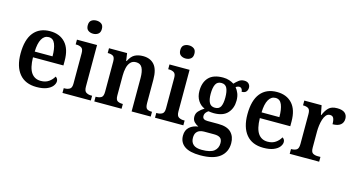

<svg xmlns="http://www.w3.org/2000/svg" viewBox="-99 -1195 3467 1864"><g transform="rotate(15 1635.0 -262.5)"><path d="M278 10Q165 10 105.5 -62Q46 -134 46 -264Q46 -405 104 -476.5Q162 -548 269 -548Q366 -548 422 -487Q478 -426 478 -307V-260H172Q174 -154 207.5 -106Q241 -58 303 -58Q351 -58 383.5 -81Q416 -104 433 -136Q443 -131 450 -120.5Q457 -110 457 -95Q457 -71 438 -46.5Q419 -22 379.5 -6Q340 10 278 10ZM353 -318Q353 -396 334 -442.5Q315 -489 270 -489Q226 -489 201 -445Q176 -401 174 -318Z M676 -632Q646 -632 625.5 -647.5Q605 -663 605 -698Q605 -734 625.5 -749Q646 -764 676 -764Q705 -764 726 -749Q747 -734 747 -698Q747 -663 726 -647.5Q705 -632 676 -632ZM538 0V-48H549Q575 -48 596.5 -60Q618 -72 618 -115V-422Q618 -464 597 -476Q576 -488 550 -488H540V-536H742V-118Q742 -73 763.5 -60.5Q785 -48 811 -48H823V0Z M858 0V-48H863Q894 -48 914.5 -60Q935 -72 935 -118V-422Q935 -465 916 -476.5Q897 -488 866 -488H862V-536H1044L1055 -460H1060Q1086 -513 1121 -530.5Q1156 -548 1203 -548Q1276 -548 1316.5 -501.5Q1357 -455 1357 -353V-119Q1357 -72 1373.5 -60Q1390 -48 1421 -48H1425V0H1233V-337Q1233 -401 1215 -437Q1197 -473 1152 -473Q1117 -473 1096.5 -450.5Q1076 -428 1067.5 -392Q1059 -356 1059 -314V-114Q1059 -71 1078 -59.5Q1097 -48 1128 -48H1132V0Z M1606 -632Q1576 -632 1555.5 -647.5Q1535 -663 1535 -698Q1535 -734 1555.5 -749Q1576 -764 1606 -764Q1635 -764 1656 -749Q1677 -734 1677 -698Q1677 -663 1656 -647.5Q1635 -632 1606 -632ZM1468 0V-48H1479Q1505 -48 1526.5 -60Q1548 -72 1548 -115V-422Q1548 -464 1527 -476Q1506 -488 1480 -488H1470V-536H1672V-118Q1672 -73 1693.5 -60.5Q1715 -48 1741 -48H1753V0Z M1985 239Q1879 239 1827 202Q1775 165 1775 97Q1775 42 1809 11.5Q1843 -19 1897 -26Q1874 -36 1854 -56Q1834 -76 1834 -110Q1834 -142 1855 -165.5Q1876 -189 1910 -210Q1869 -226 1843 -266.5Q1817 -307 1817 -363Q1817 -450 1863.5 -499Q1910 -548 2007 -548Q2041 -548 2069.5 -538.5Q2098 -529 2117 -516Q2136 -537 2159 -554.5Q2182 -572 2213 -572Q2244 -572 2259 -555.5Q2274 -539 2274 -517Q2274 -495 2261 -478Q2248 -461 2215 -461Q2215 -479 2205.5 -490.5Q2196 -502 2182 -502Q2172 -502 2163 -498.5Q2154 -495 2147 -489Q2165 -468 2177.5 -437.5Q2190 -407 2190 -365Q2190 -289 2145.5 -239.5Q2101 -190 2007 -190Q1996 -190 1979.5 -191.5Q1963 -193 1954 -195Q1940 -187 1929 -172.5Q1918 -158 1918 -138Q1918 -101 1969 -101H2076Q2166 -101 2206.5 -60Q2247 -19 2247 48Q2247 137 2182.5 188Q2118 239 1985 239ZM2004 -244Q2046 -244 2061.5 -275Q2077 -306 2077 -365Q2077 -426 2061 -459.5Q2045 -493 2004 -493Q1963 -493 1946.5 -459Q1930 -425 1930 -364Q1930 -306 1947 -275Q1964 -244 2004 -244ZM1987 184Q2074 184 2110 154.5Q2146 125 2146 75Q2146 37 2125.5 22Q2105 7 2065 7H1963Q1942 7 1921.5 14Q1901 21 1887.5 39.5Q1874 58 1874 93Q1874 136 1901 160Q1928 184 1987 184Z M2558 10Q2445 10 2385.5 -62Q2326 -134 2326 -264Q2326 -405 2384 -476.5Q2442 -548 2549 -548Q2646 -548 2702 -487Q2758 -426 2758 -307V-260H2452Q2454 -154 2487.5 -106Q2521 -58 2583 -58Q2631 -58 2663.5 -81Q2696 -104 2713 -136Q2723 -131 2730 -120.5Q2737 -110 2737 -95Q2737 -71 2718 -46.5Q2699 -22 2659.5 -6Q2620 10 2558 10ZM2633 -318Q2633 -396 2614 -442.5Q2595 -489 2550 -489Q2506 -489 2481 -445Q2456 -401 2454 -318Z M2822 0V-48H2825Q2857 -48 2877.5 -60.5Q2898 -73 2898 -120V-420Q2898 -464 2878.5 -476Q2859 -488 2828 -488H2825V-536H2999L3017 -443H3021Q3040 -490 3068.5 -518.5Q3097 -547 3154 -547Q3206 -547 3231 -526Q3256 -505 3256 -468Q3256 -429 3229 -407Q3202 -385 3149 -385Q3149 -426 3139 -446Q3129 -466 3103 -466Q3079 -466 3063.5 -447Q3048 -428 3039 -399Q3030 -370 3026 -338Q3022 -306 3022 -280V-115Q3022 -71 3042 -59.5Q3062 -48 3090 -48H3118V0Z"/></g></svg>

Font: Noto Serif Bengali SemiCondensed SemiBold
Style: Regular
Weight: 600
Width: 4
Designer: Juan Bruce, Universal Thirst, Indian Type Foundry and the Monotype Design Team.
Foundry: Monotype Imaging Inc.
Version: Version 2.003; ttfautohint (v1.8.4.7-5d5b)